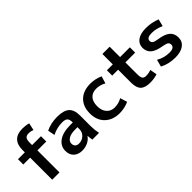

<svg xmlns="http://www.w3.org/2000/svg" viewBox="99 -1605 2480 2480"><g transform="rotate(-45 1338.5 -365.0)"><path d="M49 -403V-500H174V-543Q174 -640 223 -690Q272 -740 367 -740Q426 -740 479 -725L457 -625Q422 -640 386 -640Q342 -640 324.5 -618.5Q307 -597 307 -543V-500H469V-403H307V0H174V-403Z M792 -530Q911 -530 963 -483.5Q1015 -437 1015 -333V-140Q1015 -69 1030 0H907Q901 -33 898 -77H896Q868 -36 820.5 -13Q773 10 717 10Q644 10 600.5 -30.5Q557 -71 557 -143Q557 -230 630.5 -282.5Q704 -335 842 -335H885V-338Q885 -391 864 -412Q843 -433 789 -433Q691 -433 604 -388L585 -485Q680 -530 792 -530ZM679 -153Q679 -121 698 -103Q717 -85 750 -85Q807 -85 846 -122Q885 -159 885 -215V-249H842Q763 -249 721 -222.5Q679 -196 679 -153Z M1540 -124 1570 -27Q1488 10 1400 10Q1275 10 1199 -63Q1123 -136 1123 -260Q1123 -387 1196.5 -458.5Q1270 -530 1400 -530Q1488 -530 1570 -493L1540 -394Q1477 -430 1406 -430Q1335 -430 1295.5 -386Q1256 -342 1256 -260Q1256 -180 1297.5 -134Q1339 -88 1406 -88Q1478 -88 1540 -124Z M1914 -500H2093V-403H1914V-190Q1914 -131 1929 -110.5Q1944 -90 1983 -90Q2031 -90 2073 -107L2090 -10Q2028 10 1956 10Q1864 10 1822.5 -31Q1781 -72 1781 -167V-403H1673V-500H1781V-690H1914Z M2586 -394Q2503 -432 2423 -432Q2331 -432 2331 -378Q2331 -352 2351 -338Q2371 -324 2421 -317Q2532 -301 2580 -259.5Q2628 -218 2628 -145Q2628 -73 2572.5 -31.5Q2517 10 2416 10Q2295 10 2201 -40L2226 -138Q2311 -89 2409 -89Q2496 -89 2496 -147Q2496 -174 2478 -187.5Q2460 -201 2408 -210Q2298 -228 2250.5 -269Q2203 -310 2203 -380Q2203 -449 2257.5 -489.5Q2312 -530 2416 -530Q2520 -530 2611 -492Z"/></g></svg>

Font: Mplus 1p Bold
Style: Bold
Weight: 700
Version: Version 1.061